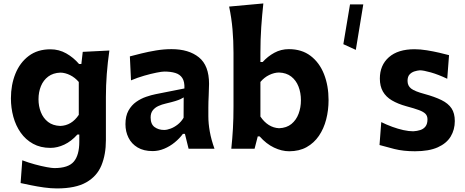

<svg xmlns="http://www.w3.org/2000/svg" viewBox="-20 -846 2642 1092"><path d="M303.6 225.7Q269.8 225.7 230.7 220.3Q191.6 214.8 156.2 207.5Q120.8 200.1 97.2 195.1L106.7 65.7Q141.3 78.8 178.3 88.9Q215.3 99 245.5 104.5Q275.7 110 288.8 110Q368.8 110 399.9 73Q431 36.1 431 -39.8V-80.9H420.2Q385.5 -42.2 345.9 -23.6Q306.2 -4.9 267 -4.9Q210.3 -4.9 168 -28.3Q125.6 -51.7 97.6 -91.6Q69.6 -131.5 55.8 -182Q42.1 -232.4 42.1 -286.7Q42.1 -363.5 67.7 -426.8Q93.3 -490.1 143.4 -527.8Q193.5 -565.6 266.9 -565.6Q315.4 -565.6 356.9 -542.2Q398.4 -518.7 429.7 -481.9H442.7L450.6 -551.1L602.1 -558.7Q592.3 -491.4 587.3 -425.1Q582.3 -358.8 582.3 -294.4V-48.8Q582.3 32.9 556.8 94.8Q531.3 156.7 470.4 191.2Q409.6 225.7 303.6 225.7ZM322.9 -129.7Q387.5 -132 428.1 -192.8V-379.8Q406.6 -404.9 378.8 -418.7Q350.9 -432.5 323.8 -433Q282.2 -431.5 254.4 -410.7Q226.6 -389.9 212.8 -356.1Q199 -322.2 199 -281.2Q199 -242.2 212.4 -208.1Q225.8 -173.9 253.2 -152.6Q280.7 -131.2 322.9 -129.7Z M913.4 -106.9Q881.6 -106.9 859.1 -123.3Q836.7 -139.7 836.7 -178Q836.7 -203 849 -218.6Q861.3 -234.2 881.1 -243.2Q900.9 -252.2 923.4 -257.2Q957.8 -265.3 977.1 -271.3Q996.4 -277.3 1007 -282.3Q1017.5 -287.4 1024.7 -292.1L1024.2 -176.4Q1010.9 -153.7 991.2 -138.1Q971.6 -122.6 950.9 -114.8Q930.2 -106.9 913.4 -106.9ZM848.1 13.3Q881.6 13.3 914 -0.2Q946.4 -13.7 973.8 -36.2Q1001.3 -58.7 1020.3 -84.7H1031.7L1052.6 0H1199.9Q1181.4 -51.7 1173.2 -97.7Q1165 -143.8 1165 -184.7V-234Q1165 -265.7 1167 -304.1Q1169 -342.6 1169 -369Q1169 -473.4 1111.3 -519.9Q1053.7 -566.5 955.5 -566.5Q912.6 -566.5 868 -559.2Q823.5 -551.8 784.5 -542.1Q745.5 -532.4 718.6 -525.3L725.1 -389Q761.4 -404.4 800.1 -415.5Q838.8 -426.7 869.9 -432.8Q901 -439 914.8 -439Q951.1 -439 977.2 -431Q1003.3 -423.1 1016.9 -402.3Q1030.5 -381.5 1028.9 -342.9L865.2 -310.4Q840.7 -305.6 811 -295.4Q781.4 -285.3 754.7 -266.6Q728 -247.9 710.7 -217Q693.5 -186.2 693.5 -139.8Q693.5 -97.4 710.9 -62.6Q728.2 -27.8 762.6 -7.3Q796.9 13.3 848.1 13.3Z M1624.8 14.3Q1681.8 14.3 1723.9 -9.2Q1766.1 -32.8 1793.8 -73.4Q1821.5 -114 1835.1 -166.5Q1848.7 -219.1 1848.7 -276.8Q1848.7 -358.9 1822.8 -424.4Q1796.9 -489.9 1746.6 -528.2Q1696.3 -566.5 1622.8 -566.5Q1578.1 -566.5 1540.2 -545.8Q1502.4 -525.1 1474.1 -493.5H1461.1V-546.2Q1461.1 -621.8 1465.8 -691.3Q1470.6 -760.8 1477.8 -826.4L1283.1 -808.6Q1296.9 -743.6 1302.4 -678.8Q1308 -614.1 1308 -546.2V-239.5Q1308 -170.9 1304.8 -115.1Q1301.7 -59.3 1295.5 0H1427.9L1445.9 -70.2H1456.8Q1494.6 -27.4 1538.5 -6.6Q1582.4 14.3 1624.8 14.3ZM1567.5 -116.7Q1535.3 -118.3 1508.5 -135.3Q1481.7 -152.3 1461.1 -183.1V-380Q1483.2 -406.1 1511.3 -419.6Q1539.5 -433.2 1566.6 -433.6Q1608.7 -432.2 1636.4 -410.6Q1664 -389.1 1677.7 -353.9Q1691.5 -318.7 1691.5 -275.5Q1691.5 -234.7 1678.2 -199Q1664.9 -163.4 1637.6 -140.9Q1610.3 -118.5 1567.5 -116.7Z M2003.7 -562.3 2046.2 -821H1970.7L1932.8 -594.7Z M2340.1 14.3Q2420 14.3 2469.9 -8.2Q2519.8 -30.6 2543.3 -69.5Q2566.7 -108.5 2566.7 -157.5Q2566.7 -201.8 2548.1 -229.8Q2529.5 -257.8 2491.1 -276.7Q2452.7 -295.7 2393.2 -311.9Q2339.1 -326.4 2318.5 -342.2Q2297.9 -358.1 2297.9 -385.8Q2297.9 -410 2309.5 -422.5Q2321 -434.9 2337.4 -440Q2353.8 -445.1 2368.1 -446.1Q2388.5 -446.1 2430.7 -434.1Q2472.9 -422.1 2523.7 -398L2533.9 -532.3Q2511.8 -538.3 2478.1 -546.2Q2444.4 -554 2407.4 -560Q2370.4 -566 2337.7 -566Q2243.5 -566 2192 -520.7Q2140.4 -475.3 2140.4 -399.2Q2140.4 -355.7 2157.8 -325.4Q2175.2 -295 2208.9 -275.1Q2242.7 -255.1 2291.2 -241.7Q2336.5 -229.6 2362.6 -219.9Q2388.7 -210.2 2400 -198.4Q2411.3 -186.6 2411.3 -167.3Q2411.3 -141.6 2400.2 -127Q2389.1 -112.5 2370.7 -106.5Q2352.2 -100.5 2330.3 -99.3Q2305.1 -99.3 2274.2 -106.1Q2243.3 -113 2210.9 -124.8Q2178.5 -136.7 2148.4 -151.5L2138.5 -21.2Q2172.3 -11.5 2222.9 1.4Q2273.6 14.3 2340.1 14.3Z"/></svg>

Font: Pinar-VF-FD
Style: Regular
Weight: 300
Designer: Amin Abedi
Version: Version 3.0